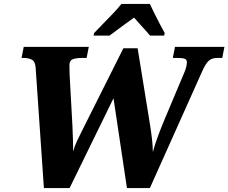

<svg xmlns="http://www.w3.org/2000/svg" viewBox="-20 -951 1155 971"><path d="M160 -612Q157 -642 139.5 -650Q122 -658 101 -658H89L100 -714H429L418 -658H396Q366 -658 348.5 -651.5Q331 -645 331 -620Q331 -612 331.5 -601Q332 -590 332 -574L344 -357Q345 -342 346.5 -309.5Q348 -277 349 -242Q350 -207 350 -185Q357 -212 369.5 -238Q382 -264 400 -300L604 -707H676L737 -331Q744 -288 748.5 -249.5Q753 -211 753 -182Q762 -217 780 -265.5Q798 -314 816 -356L912 -584Q925 -614 925 -637Q925 -650 913.5 -654Q902 -658 875 -658H854L865 -714H1115L1104 -658H1079Q1052 -658 1036 -644Q1020 -630 1001 -587L738 0H622L554 -454L332 0H202ZM456 -784Q474 -803 499 -828.5Q524 -854 549.5 -880.5Q575 -907 594 -931H738Q747 -911 760.5 -884Q774 -857 788 -830Q802 -803 813 -784L810 -771H739Q730 -782 715 -798.5Q700 -815 684.5 -832Q669 -849 658 -862Q627 -840 592.5 -814.5Q558 -789 534 -771H453Z"/></svg>

Font: Noto Serif SemiCondensed ExtraBold
Style: Italic
Weight: 800
Width: 4
Italic angle: -12°
Designer: Monotype Design Team
Foundry: Monotype Imaging Inc.
Version: Version 2.014; ttfautohint (v1.8.4.7-5d5b)